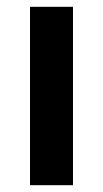

<svg xmlns="http://www.w3.org/2000/svg" viewBox="-20 -543 302 563"><path d="M68 0V-523H194V0Z"/></svg>

Font: Bricolage Grotesque SemiBold
Style: Regular
Weight: 600
Designer: Mathieu Triay
Foundry: Atelier Triay
Version: Version 1.000;gftools[0.9.30]